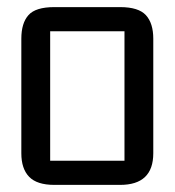

<svg xmlns="http://www.w3.org/2000/svg" viewBox="-20 -520 491 540"><path d="M40 -88.9V-411.1Q40 -455.1 60.1 -477.5Q80.1 -500 132.8 -500H317.9Q369.6 -500 390.4 -477.3Q411.1 -454.6 411.1 -411.1V-88.9Q411.1 0 317.9 0H132.8Q84 0 62 -22.7Q40 -45.4 40 -88.9ZM121.1 -67.9H330.1V-432.1H121.1Z"/></svg>

Font: Kelly Slab
Style: Regular
Weight: 400
Designer: Denis Masharov
Foundry: Denis Masharov
Version: Version 1.001